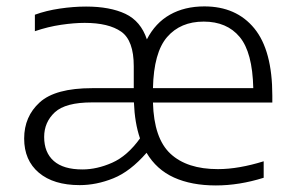

<svg xmlns="http://www.w3.org/2000/svg" viewBox="-20 -570 916 600"><path d="M229 8.5Q147.5 8.5 101.5 -30.2Q55.5 -69 55.5 -137Q55.5 -206 104.2 -250.2Q153 -294.5 268 -294.5H398V-363Q398 -443.5 358.8 -471Q319.5 -498.5 244.5 -498.5Q211.5 -498.5 170.8 -492.5Q130 -486.5 89 -472.5V-524Q124.5 -537 167 -543.2Q209.5 -549.5 249 -549.5Q323.5 -549.5 371.8 -526.8Q420 -504 439 -447Q465.5 -498.5 511.2 -524.2Q557 -550 618.5 -550Q718.5 -550 774.8 -481.2Q831 -412.5 831 -271V-249.5H458Q461 -137.5 512.8 -89.5Q564.5 -41.5 661 -41.5Q694 -41.5 729.8 -47.8Q765.5 -54 804 -66V-14.5Q727.5 9.5 654.5 9.5Q578.5 9.5 523.8 -15.2Q469 -40 438 -92.5Q387 -34 334.2 -12.8Q281.5 8.5 229 8.5ZM616.5 -502.5Q544 -502.5 502.2 -454.2Q460.5 -406 458 -294.5H771.5Q769 -406.5 729 -454.5Q689 -502.5 616.5 -502.5ZM237.5 -40.5Q283 -40.5 330.5 -61.5Q378 -82.5 417.5 -137.5Q401 -185.5 398.5 -250H268Q184.5 -250 151.2 -219Q118 -188 118 -142Q118 -93.5 148 -67Q178 -40.5 237.5 -40.5Z"/></svg>

Font: Encode Sans SemiExpanded SemiExpanded Light
Style: Regular
Weight: 300
Width: 6
Designer: Multiple Designers
Foundry: Impallari Type
Version: Version 3.000; ttfautohint (v1.8.3) -l 8 -r 50 -G 200 -x 14 